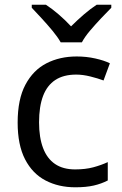

<svg xmlns="http://www.w3.org/2000/svg" viewBox="-20 -786 520 816"><path d="M300 10Q229 10 173.5 -19Q118 -48 86.5 -109Q55 -170 55 -265Q55 -364 88 -426Q121 -488 177.5 -517Q234 -546 306 -546Q347 -546 385 -537.5Q423 -529 447 -517L420 -444Q396 -453 364 -461Q332 -469 304 -469Q250 -469 215 -446Q180 -423 163 -378Q146 -333 146 -266Q146 -202 163 -157Q180 -112 214 -89Q248 -66 299 -66Q343 -66 376.5 -75Q410 -84 438 -97V-19Q411 -5 378.5 2.5Q346 10 300 10ZM238 -606Q225 -629 203 -655.5Q181 -682 157 -708Q133 -734 115 -753V-766H175Q201 -749 229 -725Q257 -701 282 -674Q309 -701 337 -725Q365 -749 391 -766H453V-753Q434 -734 409.5 -708Q385 -682 362.5 -655.5Q340 -629 328 -606Z"/></svg>

Font: Noto Sans Malayalam
Style: Regular
Weight: 400
Designer: Jelle Bosma - Monotype Design Team
Foundry: Monotype Imaging Inc.
Version: Version 2.103